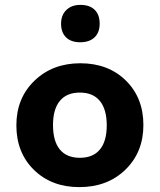

<svg xmlns="http://www.w3.org/2000/svg" viewBox="-20 -751 654 786"><path d="M567 -239Q567 -128 493.5 -56.5Q420 15 305 15Q191 15 119 -55.5Q47 -126 47 -238Q47 -349 121 -420.5Q195 -492 309 -492Q423 -492 495 -421.5Q567 -351 567 -239ZM197 -239Q197 -173 225 -139Q253 -105 307 -105Q361 -105 389 -139Q417 -173 417 -238Q417 -303 389 -337.5Q361 -372 307 -372Q253 -372 225 -338Q197 -304 197 -239ZM388 -654Q388 -618 367 -598Q346 -578 308 -578Q271 -578 250.5 -598Q230 -618 230 -654Q230 -689 251.5 -710Q273 -731 309 -731Q347 -731 367.5 -711Q388 -691 388 -654Z"/></svg>

Font: Intel One Mono
Style: Bold
Weight: 700
Monospace: yes
Designer: Fred Shallcrass
Foundry: Frere-Jones Type LLC
Version: Version 1.400;hotconv 1.1.0;makeotfexe 2.6.0;FJTRelease1.4